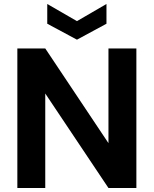

<svg xmlns="http://www.w3.org/2000/svg" viewBox="-20 -943 771 963"><path d="M67 0V-700H207L524 -225V-700H664V0H524L207 -474V0ZM366 -744 217 -824V-923L366 -837L514 -923V-824Z"/></svg>

Font: DM Sans 20pt ExtraBold
Style: Regular
Weight: 800
Version: Version 4.004;gftools[0.9.30]